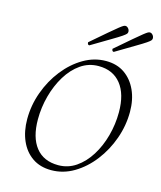

<svg xmlns="http://www.w3.org/2000/svg" viewBox="-128 -965 900 1070"><g transform="rotate(15 322.0 -430.0)"><path d="M269 12Q205 12 160 -19Q115 -50 91 -104.5Q67 -159 67 -229Q67 -309 94.5 -385Q122 -461 170 -522Q218 -583 279.5 -619Q341 -655 409 -655Q472 -655 516.5 -624Q561 -593 585.5 -539Q610 -485 610 -415Q610 -336 583 -260Q556 -184 508.5 -122.5Q461 -61 399.5 -24.5Q338 12 269 12ZM300 -25Q356 -25 402 -56.5Q448 -88 481.5 -141.5Q515 -195 533 -261.5Q551 -328 551 -397Q551 -502 505 -559.5Q459 -617 376 -617Q319 -617 273 -585Q227 -553 194 -499Q161 -445 143 -378.5Q125 -312 125 -243Q125 -139 170 -82Q215 -25 300 -25ZM295 -715Q284 -715 284 -730Q343 -781 377 -810Q411 -839 427.5 -852Q444 -865 450.5 -868.5Q457 -872 462 -872Q471 -872 478.5 -863.5Q486 -855 486 -844Q486 -838 482 -832.5Q478 -827 460.5 -815Q443 -803 404 -780Q365 -757 295 -715ZM436 -715Q425 -715 425 -730Q484 -781 518 -810Q552 -839 568.5 -852Q585 -865 591.5 -868.5Q598 -872 603 -872Q612 -872 619.5 -863.5Q627 -855 627 -844Q627 -838 623 -832.5Q619 -827 601.5 -815Q584 -803 545 -780Q506 -757 436 -715Z"/></g></svg>

Font: Petrona ExtraLight
Style: Italic
Weight: 200
Italic angle: -9°
Designer: Ringo R. Seeber
Foundry: Ringo R. Seeber
Version: Version 2.001; ttfautohint (v1.8.3)